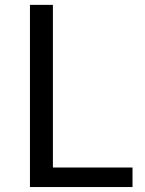

<svg xmlns="http://www.w3.org/2000/svg" viewBox="-20 -753 583 773"><path d="M100.6 0V-733.4H193V-78.6H513.5V0Z"/></svg>

Font: Noto Sans TC
Style: Regular
Weight: 100
Designer: Ryoko NISHIZUKA 西塚涼子 (kana, bopomofo & ideographs); Paul D. Hunt (Latin, Greek & Cyrillic); Sandoll Communications 산돌커뮤니
Foundry: Adobe
Version: Version 2.004;hotconv 1.0.118;makeotfexe 2.5.65603